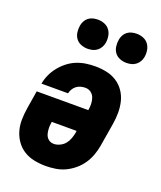

<svg xmlns="http://www.w3.org/2000/svg" viewBox="-139 -833 779 930"><g transform="rotate(20 250.0 -368.5)"><path d="M208 8Q177 8 148 2Q119 -4 95.5 -18.5Q72 -33 55.5 -56Q39 -79 31 -106.5Q23 -134 23.5 -164Q24 -194 29 -225L44 -317H310Q313 -333 312.5 -349.5Q312 -366 307 -380.5Q302 -395 289.5 -404.5Q277 -414 260 -414Q249 -414 237 -411Q225 -408 215 -400.5Q205 -393 198.5 -382Q192 -371 190 -360H53Q57 -384 67.5 -407Q78 -430 94 -450Q110 -470 130.5 -486Q151 -502 174.5 -511.5Q198 -521 222 -524.5Q246 -528 270 -528Q300 -528 328.5 -522Q357 -516 380.5 -501Q404 -486 420 -463Q436 -440 443 -412.5Q450 -385 450 -355Q450 -325 445 -295L425 -175Q421 -151 412 -126Q403 -101 388 -79Q373 -57 352 -39.5Q331 -22 307.5 -11Q284 0 258 4Q232 8 208 8ZM208 -106Q223 -106 239 -113.5Q255 -121 265.5 -134Q276 -147 281.5 -162.5Q287 -178 290 -194L291 -203H163Q161 -192 160.5 -181.5Q160 -171 161 -160.5Q162 -150 164.5 -140.5Q167 -131 173 -123Q179 -115 188 -110.5Q197 -106 208 -106ZM404 -595Q387 -595 370.5 -601.5Q354 -608 344 -621.5Q334 -635 331.5 -652.5Q329 -670 332 -688Q334 -700 340 -711.5Q346 -723 356.5 -731Q367 -739 379.5 -742Q392 -745 405 -745Q422 -745 438.5 -738.5Q455 -732 465 -718.5Q475 -705 478 -687.5Q481 -670 478 -652Q476 -640 469.5 -628.5Q463 -617 452.5 -609Q442 -601 429.5 -598Q417 -595 404 -595ZM204 -595Q187 -595 170.5 -601.5Q154 -608 144 -621.5Q134 -635 131.5 -652.5Q129 -670 132 -688Q134 -700 140 -711.5Q146 -723 156.5 -731Q167 -739 179.5 -742Q192 -745 205 -745Q222 -745 238.5 -738.5Q255 -732 265 -718.5Q275 -705 278 -687.5Q281 -670 278 -652Q276 -640 269.5 -628.5Q263 -617 252.5 -609Q242 -601 229.5 -598Q217 -595 204 -595Z"/></g></svg>

Font: Iosevka Heavy Oblique
Style: Regular
Weight: 900
Italic angle: -9°
Monospace: yes
Designer: Belleve Invis
Foundry: Belleve Invis
Version: Version 32.5.0; ttfautohint (v1.8.4)